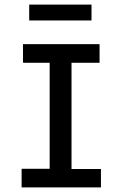

<svg xmlns="http://www.w3.org/2000/svg" viewBox="-20 -815 540 835"><path d="M74 0V-81H196V-542H80V-623H413V-542H291V-80H419V0ZM107 -726V-795H378V-726Z"/></svg>

Font: Inconsolata SemiBold
Style: Regular
Weight: 600
Monospace: yes
Designer: Raph Levien, Cyreal, Brenton Simpson
Foundry: Raph Levien, Cyreal, Google
Version: Version 3.100; ttfautohint (v1.8.4.7-5d5b)